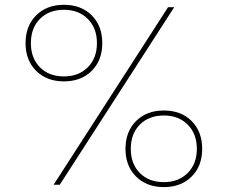

<svg xmlns="http://www.w3.org/2000/svg" viewBox="-20 -762 939 792"><path d="M243.7 -426.3Q172.9 -426.3 129.2 -469.7Q85.4 -513.2 85.4 -584Q85.4 -655.3 129.2 -698.7Q172.9 -742.2 243.7 -742.2Q314.9 -742.2 358.4 -698.7Q401.9 -655.3 401.9 -584Q401.9 -513.2 358.4 -469.7Q314.9 -426.3 243.7 -426.3ZM226.6 0H201.2L673.3 -732.4H698.7ZM243.7 -446.8Q304.7 -446.8 342.3 -484.6Q379.9 -522.5 379.9 -584Q379.9 -646 342.3 -683.8Q304.7 -721.7 243.7 -721.7Q182.1 -721.7 144.8 -684.1Q107.4 -646.5 107.4 -584Q107.4 -522 144.8 -484.4Q182.1 -446.8 243.7 -446.8ZM655.8 9.8Q585 9.8 541.3 -33.7Q497.6 -77.1 497.6 -147.9Q497.6 -219.2 541.3 -262.7Q585 -306.2 655.8 -306.2Q727.1 -306.2 770.5 -262.7Q814 -219.2 814 -147.9Q814 -77.1 770.5 -33.7Q727.1 9.8 655.8 9.8ZM655.8 -10.7Q716.8 -10.7 754.4 -48.6Q792 -86.4 792 -147.9Q792 -210 754.4 -247.8Q716.8 -285.6 655.8 -285.6Q594.2 -285.6 556.9 -248Q519.5 -210.4 519.5 -147.9Q519.5 -85.9 556.9 -48.3Q594.2 -10.7 655.8 -10.7Z"/></svg>

Font: Kumbh Sans Thin
Style: Regular
Weight: 250
Version: Version 1.004